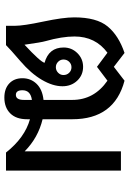

<svg xmlns="http://www.w3.org/2000/svg" viewBox="130 -734 611 912"><g transform="rotate(90 436.0 -277.5)"><path d="M790 0H704.1Q633.3 -89.4 545.9 -113.8V-100.1Q545.9 -48.3 518.1 -20.3Q490.2 7.8 442.9 7.8Q400.9 7.8 376 -15.4Q351.1 -38.6 351.1 -78.1Q351.1 -117.7 377.7 -145.3Q404.3 -172.9 454.1 -178.2V-314.9Q454.1 -418.5 362.8 -481.9L296.9 -432.1L230 -481.9Q152.8 -424.8 152.8 -325.2Q152.8 -266.1 174.8 -188Q180.7 -168.5 191.9 -87.9Q272.9 -163.1 277.8 -183.1Q205.1 -203.1 205.1 -273.9Q205.1 -312 231.9 -339.1Q258.8 -366.2 296.9 -366.2Q336.4 -366.2 362.8 -338.1Q389.2 -310.1 389.2 -268.1Q389.2 -222.2 358.6 -170.2Q328.1 -118.2 270 -68.4Q211.9 -18.6 193.8 0H102.1V-42Q102.1 -82.5 82 -177Q62 -271.5 62 -324.2Q62 -430.7 105.2 -482.9Q148.4 -535.2 231 -563L296.9 -512.2L362.8 -563Q545.9 -514.6 545.9 -314.9V-173.8Q633.3 -152.8 698.2 -88.9V-545.9H790ZM298.8 -236.8Q314 -236.8 325 -247.6Q335.9 -258.3 335.9 -272.9Q335.9 -289.1 325.2 -300Q314.5 -311 298.8 -311Q283.7 -311 272.9 -300Q262.2 -289.1 262.2 -272.9Q262.2 -258.3 272.9 -247.6Q283.7 -236.8 298.8 -236.8ZM454.1 -85V-123Q408.2 -116.7 408.2 -78.1Q408.2 -46.9 430.2 -46.9Q454.1 -46.9 454.1 -85Z"/></g></svg>

Font: IranNastaliq
Style: Regular
Weight: 400
Designer: Hossein Zahedi
Version: Version 1.5